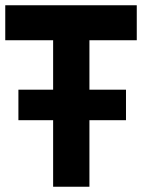

<svg xmlns="http://www.w3.org/2000/svg" viewBox="-30 -710 540 730"><path d="M40 -253H172V0H310V-253H449V-369H310V-557H490V-690H-10V-557H172V-369H40Z"/></svg>

Font: TitilliumText22L
Style: 999 wt
Weight: 900
Designer: Campivisivi
Foundry: Campivisivi
Version: 1.000